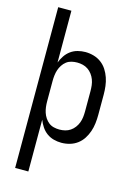

<svg xmlns="http://www.w3.org/2000/svg" viewBox="-139 -808 778 1096"><g transform="rotate(15 250.0 -260.0)"><path d="M64 215V-735H142V-429Q150 -450 163 -469.5Q176 -489 194.5 -502.5Q213 -516 235.5 -522Q258 -528 281 -528Q306 -528 330.5 -521Q355 -514 375 -499Q395 -484 408.5 -463Q422 -442 430 -418.5Q438 -395 441 -370Q444 -345 444 -320V-200Q444 -175 441 -150Q438 -125 430 -101.5Q422 -78 408.5 -57Q395 -36 375 -21Q355 -6 330.5 1Q306 8 281 8Q258 8 235.5 2Q213 -4 194.5 -17.5Q176 -31 163 -50.5Q150 -70 142 -91V215ZM251 -62Q268 -62 284.5 -66Q301 -70 315 -79.5Q329 -89 339.5 -103Q350 -117 356 -133Q362 -149 364 -166Q366 -183 366 -200V-320Q366 -337 364 -354Q362 -371 356 -387Q350 -403 339.5 -417Q329 -431 315 -440.5Q301 -450 284.5 -454Q268 -458 251 -458Q234 -458 217.5 -454Q201 -450 188 -440Q175 -430 165.5 -415.5Q156 -401 151 -385.5Q146 -370 144 -353.5Q142 -337 142 -320V-200Q142 -183 144 -166.5Q146 -150 151 -134.5Q156 -119 165.5 -104.5Q175 -90 188 -80Q201 -70 217.5 -66Q234 -62 251 -62Z"/></g></svg>

Font: Zed Mono
Style: Regular
Weight: 400
Monospace: yes
Designer: Belleve Invis
Foundry: Belleve Invis
Version: Version 1.0.0; ttfautohint (v1.8.4)